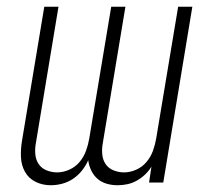

<svg xmlns="http://www.w3.org/2000/svg" viewBox="-20 -540 640 568"><path d="M130 8Q106 8 85.5 -2Q65 -12 54 -31.5Q43 -51 42 -75Q41 -99 45 -123L111 -520H153L86 -116Q83 -100 84.5 -83.5Q86 -67 94.5 -54.5Q103 -42 118 -36Q133 -30 149 -30Q167 -30 185 -38Q203 -46 215.5 -61Q228 -76 234.5 -94Q241 -112 244 -130L309 -520H351L284 -116Q281 -100 282.5 -83.5Q284 -67 292.5 -54.5Q301 -42 316 -36Q331 -30 347 -30Q365 -30 383 -38Q401 -46 413.5 -61Q426 -76 432.5 -94Q439 -112 442 -130L507 -520H549L463 0H421L428 -47Q420 -34 409 -23.5Q398 -13 384.5 -5.5Q371 2 356.5 5Q342 8 328 8Q311 8 295.5 3.5Q280 -1 268.5 -11Q257 -21 250 -35.5Q243 -50 241 -66Q234 -50 222.5 -35.5Q211 -21 196 -11Q181 -1 164 3.5Q147 8 130 8Z"/></svg>

Font: Iosevka XLt Ex Obl
Style: Regular
Weight: 200
Width: 7
Italic angle: -9°
Monospace: yes
Designer: Belleve Invis
Foundry: Belleve Invis
Version: Version 32.5.0; ttfautohint (v1.8.4)